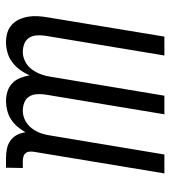

<svg xmlns="http://www.w3.org/2000/svg" viewBox="16 -576 568 640"><g transform="rotate(90 300.0 -256.0)"><path d="M121 8Q104 8 89 3.5Q74 -1 62.5 -11.5Q51 -22 44.5 -36.5Q38 -51 35.5 -66.5Q33 -82 34 -98.5Q35 -115 38 -132L102 -520H165L99 -122Q97 -108 98 -94Q99 -80 106 -69Q113 -58 126 -53Q139 -48 153 -48Q169 -48 185 -56Q201 -64 211.5 -78.5Q222 -93 228 -109.5Q234 -126 236 -142L299 -520H361L295 -122Q293 -108 294 -94Q295 -80 302 -69Q309 -58 322 -53Q335 -48 349 -48Q366 -48 381.5 -56Q397 -64 408 -78.5Q419 -93 424.5 -109.5Q430 -126 432 -142L495 -520H558L486 -85Q485 -78 485.5 -70.5Q486 -63 490.5 -57.5Q495 -52 502.5 -50Q510 -48 517 -48H540L539 8H507Q491 8 476 5Q461 2 449 -6.5Q437 -15 430 -28Q423 -41 421 -57Q413 -43 402.5 -30.5Q392 -18 378 -9Q364 0 348 4Q332 8 317 8Q300 8 284.5 3Q269 -2 257.5 -13Q246 -24 240 -39Q234 -54 231 -71Q224 -54 213 -39Q202 -24 187.5 -13Q173 -2 155.5 3Q138 8 121 8Z"/></g></svg>

Font: Iosevka Light Extended
Style: Italic
Weight: 300
Width: 7
Italic angle: -9°
Monospace: yes
Designer: Belleve Invis
Foundry: Belleve Invis
Version: Version 32.5.0; ttfautohint (v1.8.4)